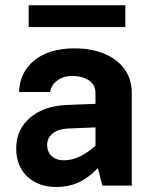

<svg xmlns="http://www.w3.org/2000/svg" viewBox="-20 -727 608 752"><path d="M496.1 -361.8V0H380.9L363.3 -68.4Q324.7 -28.8 286.1 -11.7Q247.6 5.4 202.1 5.4Q129.4 5.4 86.4 -35.9Q43.5 -77.1 43.5 -146Q43.5 -218.8 97.4 -265.6Q151.4 -312.5 242.7 -315.9L354 -320.3V-361.8Q354 -395.5 327.4 -412.6Q300.8 -429.7 264.6 -429.7Q229 -429.7 204.8 -412.1Q180.7 -394.5 176.3 -366.7H54.7Q57.1 -444.3 115 -491Q172.9 -537.6 272.5 -537.6Q337.4 -537.6 387.9 -516.8Q438.5 -496.1 467.3 -456.8Q496.1 -417.5 496.1 -361.8ZM164.6 -159.7Q164.6 -132.3 182.4 -115.7Q200.2 -99.1 231 -99.1Q290 -99.1 354 -156.2V-228L246.1 -223.6Q207.5 -221.7 186 -204.1Q164.6 -186.5 164.6 -159.7ZM470.7 -706.5V-621.1H92.3V-706.5Z"/></svg>

Font: Estedad-FD Bold
Style: Regular
Weight: 700
Designer: Amin Abedi
Version: Version 7.3